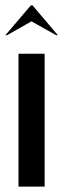

<svg xmlns="http://www.w3.org/2000/svg" viewBox="-21 -695 236 715"><path d="M47.8 -495V0H145.2V-495ZM-1 -563.8H5L96.2 -615.5L188.5 -563.8H194.5L100 -675.2H94Z"/></svg>

Font: Moniqa Black
Style: Regular
Weight: 900
Designer: Rajesh Rajput
Foundry: Rajesh Rajput
Version: Version 1.000